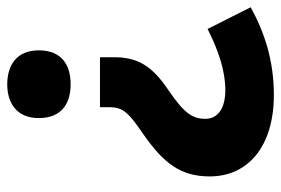

<svg xmlns="http://www.w3.org/2000/svg" viewBox="-143 -516 776 530"><g transform="rotate(-90 245.0 -251.0)"><path d="M371 -532C371 -594 329 -619 277 -619C227 -619 184 -594 184 -532C184 -467 227 -444 277 -444C329 -444 371 -467 371 -532ZM352 -324V-363H214V-336C214 -299 198 -283 139 -243C59 -187 23 -140 23 -60C23 45 105 117 248 117C343 117 421 91 490 53L430 -66C369 -35 313 -17 261 -17C212 -17 182 -37 182 -72C182 -108 198 -131 261 -174C330 -220 352 -261 352 -324Z"/></g></svg>

Font: Noto Sans Malayalam UI ExtraBold
Style: Regular
Weight: 800
Designer: Jelle Bosma - Monotype Design Team
Foundry: Monotype Imaging Inc.
Version: Version 2.104